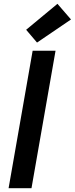

<svg xmlns="http://www.w3.org/2000/svg" viewBox="-20 -986 392 1006"><path d="M25 0 151 -720H271L145 0ZM174 -763 117 -830 281 -966 352 -884Z"/></svg>

Font: DM Sans 9pt SemiBold
Style: Italic
Weight: 600
Italic angle: -10°
Version: Version 4.004;gftools[0.9.30]